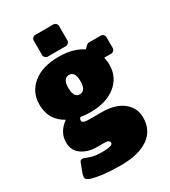

<svg xmlns="http://www.w3.org/2000/svg" viewBox="-222 -809 1019 1150"><g transform="rotate(-30 287.5 -233.5)"><path d="M187.5 -575V-675Q187.5 -685 195 -692.5Q202.5 -700 212.5 -700H337.5Q347.5 -700 355 -692.5Q362.5 -685 362.5 -675V-575Q362.5 -565 355 -557.5Q347.5 -550 337.5 -550H212.5Q202.5 -550 195 -557.5Q187.5 -565 187.5 -575ZM25 -325Q25 -411.7 90 -464.2Q155 -516.7 266.7 -516.7Q367.5 -516.7 431.7 -473.3L450 -491.7Q458.3 -500 466.7 -500H550Q560 -500 567.5 -492.5Q575 -485 575 -475V-400Q575 -390 567.5 -382.5Q560 -375 550 -375H501.7Q508.3 -350 508.3 -325Q508.3 -238.3 443.3 -185.8Q378.3 -133.3 266.7 -133.3Q229.2 -133.3 200 -139.2Q191.7 -128.3 191.7 -120.8Q191.7 -109.2 203.3 -104.6Q215 -100 241.7 -100H325Q420 -100 472.5 -57.9Q525 -15.8 525 50Q525 139.2 457.5 186.2Q390 233.3 266.7 233.3Q145.8 233.3 70.8 212.5Q37.5 203.3 37.5 183.3L41.7 162.5L65 100Q70.8 83.3 83.3 83.3Q90.8 83.3 97.1 85.4Q103.3 87.5 114.2 92.1Q125 96.7 137.5 100Q168.3 108.3 208.3 108.3Q283.3 108.3 283.3 87.5Q283.3 66.7 250 66.7H195.8Q135.8 66.7 92.9 37.1Q50 7.5 50 -50Q50 -120.8 116.7 -168.3Q25 -218.3 25 -325ZM266.7 -391.7Q225 -391.7 225 -325Q225 -258.3 266.7 -258.3Q308.3 -258.3 308.3 -325Q308.3 -391.7 266.7 -391.7Z"/></g></svg>

Font: BoonTook Mon
Style: Regular
Weight: 400
Designer: Sungsit Sawaiwan
Foundry: FontUni
Version: Version 3.0